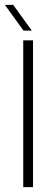

<svg xmlns="http://www.w3.org/2000/svg" viewBox="-33 -765 217 785"><path d="M62 0V-600H102V0ZM63 -640 -13 -745H21L97 -640Z"/></svg>

Font: Big Shoulders Text Thin Thin
Style: Regular
Weight: 250
Version: Version 2.002